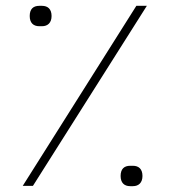

<svg xmlns="http://www.w3.org/2000/svg" viewBox="-20 -638 579 659"><path d="M58 0H93L484 -618H448ZM394 -34C394 -11 406 1 427 1H436C456 1 469 -11 469 -34C469 -58 456 -69 436 -69H427C406 -69 394 -58 394 -34ZM82 -583C82 -560 94 -548 115 -548H124C144 -548 157 -560 157 -583C157 -607 144 -618 124 -618H115C94 -618 82 -607 82 -583Z"/></svg>

Font: IBM Plex Arabic ExtraLight
Style: Regular
Weight: 200
Designer: Mike Abbink, Paul van der Laan, Pieter van Rosmalen, Wael Morcos, Khajak Apelian
Foundry: Bold Monday
Version: Version 1.0